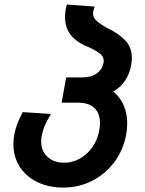

<svg xmlns="http://www.w3.org/2000/svg" viewBox="-20 -808 640 846"><path d="M39 -173Q39 -193.5 42.5 -213Q46.5 -235 55 -258.8Q63.5 -282.5 80 -314L204.5 -306Q187 -277 177.5 -254.8Q168 -232.5 163.5 -206.5Q161.5 -196.5 161.5 -184.5Q161.5 -142.5 189.5 -116.8Q217.5 -91 263.5 -91Q300 -91 332.8 -109.8Q365.5 -128.5 388 -161.2Q410.5 -194 417.5 -234.5Q420.5 -251 420.5 -265Q420.5 -308.5 396 -332Q371.5 -355.5 325.5 -355.5H251.5L271.5 -467H344.5Q382 -467 406.2 -484.2Q430.5 -501.5 436 -531.5Q437 -538.5 437 -541Q437 -556.5 423.2 -569.2Q409.5 -582 372.5 -599.5Q319 -620 292.8 -652.8Q266.5 -685.5 266.5 -732.5Q266.5 -759 274.5 -788L397 -779Q390 -759.5 390 -747.5Q390 -732.5 402.8 -719Q415.5 -705.5 449.5 -686Q500 -662.5 530.5 -631.5Q561 -600.5 561 -551.5Q561 -540 558.5 -524Q544 -441.5 479 -405Q509.5 -379.5 525 -343.8Q540.5 -308 540.5 -264.5Q540.5 -241 536 -215.5Q524 -148 484.5 -94.8Q445 -41.5 386.2 -11.5Q327.5 18.5 259.5 18.5Q194 18.5 144 -6Q94 -30.5 66.5 -74Q39 -117.5 39 -173Z"/></svg>

Font: JuliaMono
Style: Bold Italic
Weight: 700
Italic angle: -9°
Monospace: yes
Designer: cormullion
Foundry: corm
Version: Version 0.057; ttfautohint (v1.8.4)